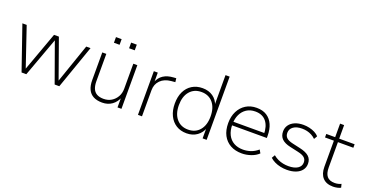

<svg xmlns="http://www.w3.org/2000/svg" viewBox="-34 -1354 3841 2012"><g transform="rotate(20 1886.5 -348.5)"><path d="M210 0 42 -487H90L245 -30H229L395 -487H449L612 -30H596L754 -487H802L631 0H579L413 -462H432L263 0Z M1110 8Q1051 8 1011.5 -13Q972 -34 952.5 -75.5Q933 -117 933 -178V-487H978V-182Q978 -135 991.5 -101.5Q1005 -68 1034.5 -51Q1064 -34 1110 -34Q1160 -34 1197.5 -57Q1235 -80 1257 -119Q1279 -158 1279 -208V-487H1324V0H1280V-117H1287Q1265 -58 1219 -25Q1173 8 1110 8ZM1182 -624V-687H1245V-624ZM1013 -624V-687H1076V-624Z M1508 0V-487H1552V-377H1547Q1567 -433 1612 -462.5Q1657 -492 1725 -496L1754 -498L1759 -456L1714 -452Q1639 -445 1596 -401.5Q1553 -358 1553 -291V0Z M2051 8Q1984 8 1934.5 -23Q1885 -54 1857.5 -111Q1830 -168 1830 -244Q1830 -321 1857 -377Q1884 -433 1934 -464Q1984 -495 2051 -495Q2119 -495 2167.5 -461Q2216 -427 2234 -367H2228V-705H2274V0H2229V-121H2235Q2216 -62 2167.5 -27Q2119 8 2051 8ZM2053 -34Q2134 -34 2181.5 -90Q2229 -146 2229 -243Q2229 -341 2181.5 -397Q2134 -453 2053 -453Q1972 -453 1924 -397Q1876 -341 1876 -243Q1876 -146 1924 -90Q1972 -34 2053 -34Z M2667 8Q2593 8 2539 -22Q2485 -52 2455.5 -108Q2426 -164 2426 -243Q2426 -318 2454.5 -374.5Q2483 -431 2534 -463Q2585 -495 2654 -495Q2722 -495 2767.5 -465.5Q2813 -436 2836.5 -383Q2860 -330 2860 -256V-234H2455V-274H2838L2818 -258Q2818 -349 2776 -401.5Q2734 -454 2653 -454Q2597 -454 2556.5 -427.5Q2516 -401 2494 -355Q2472 -309 2472 -249V-243Q2472 -177 2495.5 -130Q2519 -83 2562.5 -58.5Q2606 -34 2665 -34Q2708 -34 2749.5 -47.5Q2791 -61 2831 -95L2852 -59Q2819 -27 2768.5 -9.5Q2718 8 2667 8Z M3169 8Q3133 8 3097.5 0.5Q3062 -7 3031.5 -22Q3001 -37 2980 -57L3001 -93Q3026 -72 3054 -59Q3082 -46 3112 -40Q3142 -34 3172 -34Q3238 -34 3275 -58.5Q3312 -83 3312 -125Q3312 -159 3289 -179Q3266 -199 3214 -210L3124 -230Q3059 -244 3027.5 -275Q2996 -306 2996 -358Q2996 -399 3018.5 -430Q3041 -461 3081.5 -478Q3122 -495 3176 -495Q3209 -495 3242 -487.5Q3275 -480 3303.5 -465.5Q3332 -451 3349 -430L3328 -394Q3308 -414 3282.5 -427.5Q3257 -441 3230 -447Q3203 -453 3175 -453Q3114 -453 3078.5 -427.5Q3043 -402 3043 -359Q3043 -325 3064 -304.5Q3085 -284 3133 -273L3222 -253Q3291 -238 3324.5 -208Q3358 -178 3358 -127Q3358 -86 3334.5 -55.5Q3311 -25 3268.5 -8.5Q3226 8 3169 8Z M3685 8Q3609 8 3569.5 -35Q3530 -78 3530 -156V-448H3431V-487H3530V-638H3575V-487H3747V-448H3575V-165Q3575 -100 3602 -67Q3629 -34 3688 -34Q3709 -34 3727.5 -38.5Q3746 -43 3760 -50L3770 -11Q3758 -3 3733 2.5Q3708 8 3685 8Z"/></g></svg>

Font: Nunito Sans 10pt ExtraLight
Style: Regular
Weight: 250
Designer: Vernon Adams
Foundry: Vernon Adams
Version: Version 3.101;gftools[0.9.27]